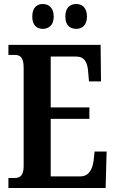

<svg xmlns="http://www.w3.org/2000/svg" viewBox="-20 -938 576 958"><path d="M361 -794C387 -794 414 -810 414 -855C414 -902 387 -918 361 -918C331 -918 306 -902 306 -855C306 -810 331 -794 361 -794ZM193 -794C221 -794 248 -810 248 -855C248 -902 221 -918 193 -918C166 -918 141 -902 141 -855C141 -810 166 -794 193 -794ZM22 0H507L512 -182H452L447 -136C441 -92 423 -58 381 -58H233V-345H426V-402H233V-656H359C402 -656 417 -626 420 -578L424 -532H484L482 -714H22V-664H53C77 -664 98 -656 98 -601V-108C98 -65 82 -50 54 -50H22Z"/></svg>

Font: Noto Serif Sinhala ExtraCondensed
Style: Bold
Weight: 700
Width: 2
Designer: Jelle Bosma - Monotype Design Team
Foundry: Monotype Imaging Inc.
Version: Version 2.007